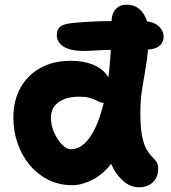

<svg xmlns="http://www.w3.org/2000/svg" viewBox="-20 -780 727 818"><path d="M337 -563Q281 -563 251.5 -581Q222 -599 222 -631Q222 -654 236 -666Q250 -678 289 -682Q361 -689 431 -690Q501 -691 576 -691Q629 -691 653 -671Q677 -651 677 -624Q677 -599 658.5 -584Q640 -569 605 -569Q521 -569 469 -568Q417 -567 386.5 -565Q356 -563 337 -563ZM288 9Q232 9 186 -14Q140 -37 106.5 -77Q73 -117 55 -169Q37 -221 37 -279Q37 -352 67.5 -406.5Q98 -461 153 -491Q208 -521 281 -521Q335 -521 374 -505.5Q413 -490 434.5 -461.5Q456 -433 456 -390Q456 -369 446.5 -355.5Q437 -342 423 -342Q412 -342 403.5 -346Q395 -350 384.5 -355Q374 -360 358.5 -364Q343 -368 317 -368Q262 -368 229.5 -344.5Q197 -321 197 -279Q197 -246 210.5 -215.5Q224 -185 244 -164.5Q264 -144 282 -144Q332 -144 371 -207.5Q410 -271 432.5 -391.5Q455 -512 455 -684Q455 -721 472.5 -740.5Q490 -760 519 -760Q565 -760 591 -722Q617 -684 613 -612Q610 -546 601.5 -496.5Q593 -447 585.5 -400.5Q578 -354 578 -297Q578 -236 585.5 -199.5Q593 -163 604.5 -143.5Q616 -124 627.5 -112.5Q639 -101 646.5 -90.5Q654 -80 654 -61Q654 -37 644 -19.5Q634 -2 615.5 8Q597 18 572 18Q542 18 517 0.5Q492 -17 472.5 -46.5Q453 -76 443 -114.5Q433 -153 434 -194L518 -219Q495 -135 456 -85Q417 -35 372 -13Q327 9 288 9Z"/></svg>

Font: Shantell Sans
Style: Bold
Weight: 700
Designer: Stephen Nixon, Anya Danilova, Shantell Martin
Foundry: Arrow Type
Version: Version 1.011;[c5ecc13dd]